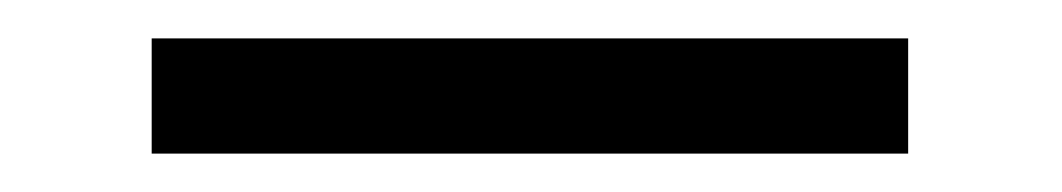

<svg xmlns="http://www.w3.org/2000/svg" viewBox="-20 62 553 100"><path d="M453 142H59V82H453Z"/></svg>

Font: Aleo
Style: Regular
Weight: 400
Designer: Alessio Laiso
Version: Version 1.1